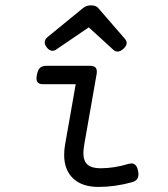

<svg xmlns="http://www.w3.org/2000/svg" viewBox="-20 -702 640 732"><path d="M354 -671.9 455.6 -554.7Q462.9 -546.4 462.9 -538.1Q462.9 -527.8 451.2 -516.6Q439.5 -505.4 428.2 -505.4Q419.9 -505.4 412.6 -511.7L318.4 -597.7L194.3 -513.2Q187.5 -508.3 179.7 -508.3Q168 -508.3 157.7 -522Q150.4 -531.7 150.4 -541Q150.4 -551.3 161.6 -561L297.4 -671.9Q309.6 -681.6 327.1 -681.6Q345.2 -681.6 354 -671.9ZM349.1 -429.2Q349.1 -422.4 348.1 -418L301.3 -151.4Q297.9 -130.9 297.9 -119.1Q297.9 -88.4 313.5 -74.5Q329.1 -60.5 363.3 -60.5Q415 -60.5 469.7 -77.1Q477.5 -79.1 480.5 -79.1Q500.5 -79.1 506.3 -51.3Q507.8 -43.9 507.8 -37.6Q507.8 -25.4 502 -18.3Q496.1 -11.2 483.4 -7.3Q417.5 10.7 356 10.7Q293 10.7 258.8 -21.7Q224.6 -54.2 224.6 -111.8Q224.6 -131.3 228 -149.9L268.6 -380.9H145Q131.8 -380.9 125.5 -386.2Q119.1 -391.6 119.1 -403.3Q119.1 -408.7 120.6 -416Q124 -435.1 132.3 -443.1Q140.6 -451.2 157.2 -451.2H322.3Q335.9 -451.2 342.5 -446Q349.1 -440.9 349.1 -429.2Z"/></svg>

Font: Courier Prime Sans
Style: Italic
Weight: 400
Italic angle: -10°
Designer: Alan Dague-Greene
Foundry: Quote-Unquote Apps
Version: Version 3.020